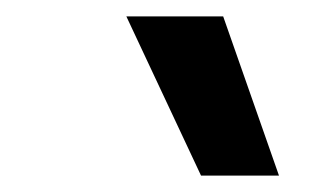

<svg xmlns="http://www.w3.org/2000/svg" viewBox="-20 -810 400 234"><path d="M225 -596 134 -790H252L320 -596Z"/></svg>

Font: Georama ExtraCondensed Thin SemiBold
Style: Italic
Weight: 600
Italic angle: -9°
Version: Version 1.001